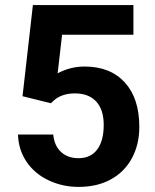

<svg xmlns="http://www.w3.org/2000/svg" viewBox="-20 -731 614 761"><path d="M69.3 -349.6 110.4 -710.9H508.8V-593.3H226.1L208.5 -440.4Q258.8 -467.3 315.4 -467.3Q417 -467.3 474.6 -404.3Q532.2 -341.3 532.2 -228Q532.2 -159.2 503.2 -104.7Q474.1 -50.3 419.9 -20.3Q365.7 9.8 292 9.8Q227.5 9.8 172.4 -16.4Q117.2 -42.5 85.2 -89.8Q53.2 -137.2 51.3 -197.8H190.9Q195.3 -153.3 221.9 -128.7Q248.5 -104 291.5 -104Q339.4 -104 365.2 -138.4Q391.1 -172.9 391.1 -235.8Q391.1 -296.4 361.3 -328.6Q331.5 -360.8 276.9 -360.8Q226.6 -360.8 195.3 -334.5L181.6 -321.8Z"/></svg>

Font: Robotiche
Style: Bold
Weight: 700
Designer: Google
Version: Version 2.001150; 2014